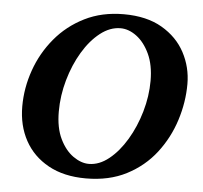

<svg xmlns="http://www.w3.org/2000/svg" viewBox="-51 -740 854 809"><g transform="rotate(5 376.0 -335.5)"><path d="M732.9 -417Q732.9 -340.3 708.5 -263.7Q684.1 -187 635.3 -123.5Q586.4 -60.1 512.7 -22Q439 16.1 340.8 16.1Q248 16.1 182.4 -20Q116.7 -56.2 82.3 -119.1Q47.9 -182.1 47.9 -263.2Q47.9 -341.3 74.5 -416.7Q101.1 -492.2 151.9 -553.2Q202.6 -614.3 275.4 -650.6Q348.1 -687 440.9 -687Q537.6 -687 602.5 -649.2Q667.5 -611.3 700.2 -549.8Q732.9 -488.3 732.9 -417ZM577.1 -417Q577.1 -483.9 555.2 -530.8Q533.2 -577.6 500 -602.3Q466.8 -627 432.1 -627Q387.7 -627 346.4 -594.7Q305.2 -562.5 272.9 -508.5Q240.7 -454.6 221.9 -388.4Q203.1 -322.3 203.1 -254.9Q203.1 -186 225.6 -139.6Q248 -93.3 281.7 -69.6Q315.4 -45.9 348.1 -45.9Q392.1 -45.9 433.1 -78.9Q474.1 -111.8 506.6 -166.3Q539.1 -220.7 558.1 -286.4Q577.1 -352.1 577.1 -417Z"/></g></svg>

Font: Charis
Style: Bold Italic
Weight: 700
Italic angle: -11°
Designer: Walt Agee, Miriam Martin, Annie Olsen, Victor Gaultney, Lorna Priest, Alan Ward, Bob Hallissy, Martin Hosken, Sharon Cor
Foundry: SIL Global
Version: Version 7.000